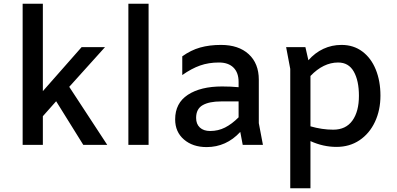

<svg xmlns="http://www.w3.org/2000/svg" viewBox="-20 -774 2120 1026"><path d="M280 -233 209 -153V0H101V-754H209V-287L416 -522H541L350 -310L553 0H425Z M666 -754H774V0H666Z M1277 0 1264 -69Q1189 12 1084 12Q1010 12 963 -28.5Q916 -69 916 -136Q916 -223 984 -267.5Q1052 -312 1167 -312Q1214 -312 1255 -308V-336Q1255 -386 1227.5 -413Q1200 -440 1150 -440Q1095 -440 1049.5 -424Q1004 -408 954 -373V-473Q1000 -506 1049.5 -520Q1099 -534 1161 -534Q1255 -534 1309 -484.5Q1363 -435 1363 -348V-116L1385 0ZM1255 -147V-232H1161Q1098 -232 1063 -212Q1028 -192 1028 -144Q1028 -111 1048 -92.5Q1068 -74 1103 -74Q1146 -74 1182.5 -92.5Q1219 -111 1255 -147Z M2013 -263Q2013 -185 1983.5 -122.5Q1954 -60 1901 -24.5Q1848 11 1778 11Q1707 11 1639 -20V232H1531V-406L1509 -522H1612L1628 -452Q1663 -492 1708 -513Q1753 -534 1805 -534Q1869 -534 1916 -499Q1963 -464 1988 -402.5Q2013 -341 2013 -263ZM1898 -262Q1898 -343 1870.5 -391.5Q1843 -440 1787 -440Q1708 -440 1639 -368V-99Q1701 -81 1761 -81Q1828 -81 1863 -129.5Q1898 -178 1898 -262Z"/></svg>

Font: Amiko SemiBold
Style: Regular
Weight: 600
Designer: Pablo Impallari, Rodrigo Fuenzalida, Andres Torresi
Foundry: Impallari Type
Version: Version 1.001; ttfautohint (v1.3)